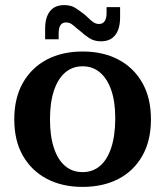

<svg xmlns="http://www.w3.org/2000/svg" viewBox="-20 -722 648 753"><path d="M304 11Q224 11 164 -20.5Q104 -52 70 -111Q36 -170 36 -254Q36 -338 70 -397.5Q104 -457 164 -488.5Q224 -520 304 -520Q384 -520 444 -488.5Q504 -457 538 -397.5Q572 -338 572 -254Q572 -170 538 -110.5Q504 -51 444 -20Q384 11 304 11ZM304 -47Q344 -47 372.5 -71.5Q401 -96 416.5 -143.5Q432 -191 432 -259Q432 -323 416.5 -368Q401 -413 372.5 -437.5Q344 -462 304 -462Q264 -462 235.5 -437.5Q207 -413 191.5 -366.5Q176 -320 176 -254Q176 -188 191.5 -141.5Q207 -95 235.5 -71Q264 -47 304 -47ZM376 -560Q350 -560 331 -572Q312 -584 296 -599L281 -611L313 -664L326 -652Q336 -642 346 -635Q356 -628 369 -628Q383 -628 390.5 -639Q398 -650 398 -672V-694H451V-654Q451 -609 432 -584.5Q413 -560 376 -560ZM157 -609Q157 -654 176 -678Q195 -702 232 -702Q259 -702 277 -690Q295 -678 313 -664L326 -652L296 -599L281 -611Q271 -620 261.5 -627Q252 -634 239 -634Q224 -634 217 -623Q210 -612 210 -590V-568H157Z"/></svg>

Font: Montagu Slab Medium
Style: Regular
Weight: 500
Version: Version 1.000